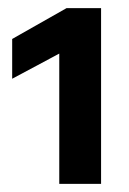

<svg xmlns="http://www.w3.org/2000/svg" viewBox="-20 -845 319 473"><path d="M10 -651V-749L144 -825H229V-392H126V-713Z"/></svg>

Font: Hind Bold
Style: Regular
Weight: 700
Designer: Manushi Parikh, Satya Rajpurohit
Foundry: Indian Type Foundry
Version: Version 1.201;PS 1.0;hotconv 1.0.78;makeotf.lib2.5.61930; tt